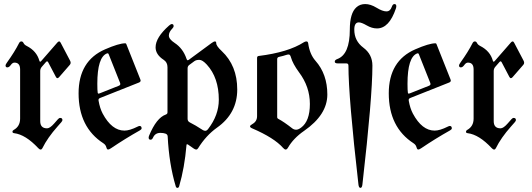

<svg xmlns="http://www.w3.org/2000/svg" viewBox="-20 -727 2623 946"><path d="M7.3 -404.8Q7.3 -409.2 15.1 -419.9Q52.2 -471.7 73.7 -514.2Q78.1 -522.9 85.2 -522.9Q92.3 -522.9 96.2 -514.6Q100.1 -506.3 111.8 -500.5Q160.6 -475.6 173.8 -428.2Q175.3 -422.9 177.7 -422.9Q180.2 -422.9 183.1 -426.3L263.2 -518.1Q267.6 -522.9 271.5 -522.9Q275.4 -522.9 278.8 -516.6L325.2 -428.2Q328.1 -422.9 328.1 -417.5Q328.1 -412.1 323.7 -407.2L271 -346.7Q266.6 -341.8 262.7 -341.8Q258.8 -341.8 255.4 -348.1L217.3 -420.4Q214.8 -424.8 212.2 -424.8Q209.5 -424.8 206.5 -421.4L186.5 -398.4Q178.2 -389.2 178.2 -377.4V-129.9Q178.2 -94.7 211.9 -94.7Q226.1 -94.7 247.1 -118.7L265.1 -139.2Q271 -146 276.4 -146Q287.6 -146 287.6 -135.3Q287.6 -131.3 281.7 -124.5L263.7 -104Q213.9 -47.9 189 2.9Q185.5 9.8 180.2 9.8Q174.8 9.8 168.5 2.9Q106 -64 49.8 -70.8Q41.5 -71.8 41.5 -77.6Q41.5 -83.5 46.9 -86.4Q79.1 -104 79.1 -142.6V-384.8Q79.1 -418.5 51.3 -418.5Q41.5 -418.5 33.2 -406.7Q24.9 -395 16.1 -395Q7.3 -395 7.3 -404.8Z M367.2 -267.1Q367.2 -427.2 497.6 -483.9Q565.9 -513.7 597.2 -513.7Q600.6 -513.7 602.1 -510.3L671.4 -335.9Q672.9 -333 672.9 -330.1Q672.9 -323.7 664.6 -320.3L474.1 -244.6Q465.3 -241.2 465.3 -234.9Q465.3 -232.4 465.8 -230Q472.2 -193.4 485.8 -167.5Q530.8 -83.5 593.3 -83.5Q618.7 -83.5 657.7 -103Q664.6 -106.4 667.5 -106.4Q677.7 -106.4 677.7 -94.7Q677.7 -89.4 668.9 -84.5Q596.7 -43.9 526.9 3.4Q517.6 9.8 512.2 9.8Q506.8 9.8 503.7 -2Q500.5 -13.7 489.3 -21Q367.2 -100.1 367.2 -267.1ZM459.5 -314Q459.5 -280.8 461.4 -270Q462.4 -265.6 465.1 -265.6Q467.8 -265.6 471.2 -267.1L565.9 -304.7Q572.8 -307.6 572.8 -313.5Q572.8 -315.9 571.3 -319.3L515.6 -459.5Q513.7 -464.4 511 -464.4Q508.3 -464.4 507.3 -463.9Q459.5 -445.8 459.5 -314Z M712.4 -48.8Q712.4 -53.2 714.8 -59.1Q751 -146.5 796.9 -162.6Q805.2 -165.5 805.2 -173.3V-396Q805.2 -419.9 786.6 -432.1Q746.6 -458 746.6 -493.7Q746.6 -542.5 813 -601.1Q821.3 -608.4 826.7 -608.4Q835.4 -608.4 835.4 -598.6Q835.4 -592.8 829.1 -586.4Q812 -569.3 812 -551.8Q812 -534.2 840.3 -515.6Q881.8 -488.3 898.9 -437.5Q901.4 -430.2 904.3 -430.2Q907.2 -430.2 910.6 -432.6L1022 -514.6Q1033.2 -522.9 1039.3 -522.9Q1045.4 -522.9 1045.4 -514.2Q1045.4 -500.5 1072.3 -475.6Q1148.9 -403.8 1148.9 -286.1Q1148.9 -168.5 1049.3 -98.1Q995.1 -59.6 956.1 3.4Q952.1 9.8 946.8 9.8Q941.4 9.8 934.6 4.9Q919.4 -6.3 905.8 -15.1Q903.3 -16.1 901.4 -16.4Q899.4 -16.6 898.9 -12.2Q889.2 100.6 862.8 190.4Q860.4 198.7 854.2 198.7Q848.1 198.7 845.7 190.4Q813 81.1 806.2 -54.7Q805.7 -64.9 795.4 -68.6Q785.2 -72.3 770.5 -72.3Q744.6 -72.3 734.4 -49.8Q729.5 -38.6 722.2 -38.6Q712.4 -38.6 712.4 -48.8ZM904.3 -141.6Q904.3 -129.4 915 -124Q942.4 -110.4 979 -86.4Q984.9 -82.5 991.7 -82.5Q998.5 -82.5 1005.4 -91.3Q1058.1 -159.7 1058.1 -235.4Q1058.1 -344.2 999 -408.7Q977.5 -432.1 962.2 -432.1Q946.8 -432.1 938 -425.8L912.1 -406.7Q904.3 -400.9 904.3 -390.1Z M1224.1 -116.2Q1246.6 -128.9 1246.6 -154.8V-441.4Q1246.6 -450.2 1254.4 -451.2Q1399.9 -469.2 1477.5 -519Q1483.4 -522.9 1490.2 -522.9Q1497.1 -522.9 1498.5 -513.2Q1505.9 -460 1534.2 -427.7Q1592.8 -361.8 1592.8 -261.2Q1592.8 -161.6 1478 -82Q1425.8 -45.9 1398.9 0.5Q1393.6 9.8 1387.7 9.8Q1381.8 9.8 1374.5 1.5Q1331.1 -47.9 1222.2 -94.7Q1211.9 -99.1 1211.9 -104.2Q1211.9 -109.4 1224.1 -116.2ZM1345.7 -149.9Q1345.7 -144 1351.6 -141.1Q1377.9 -127.4 1420.4 -94.2Q1428.7 -87.9 1439.2 -87.9Q1449.7 -87.9 1463.4 -98.1Q1506.8 -129.9 1506.8 -214.8Q1506.8 -299.8 1453.1 -371.1Q1422.4 -413.1 1413.6 -444.3Q1409.7 -458.5 1402.8 -458.5Q1396 -458.5 1389.6 -456.1Q1377.4 -451.7 1355 -446.8Q1345.7 -444.8 1345.7 -435.5Z M1629.4 0ZM1641.6 -436Q1703.6 -458.5 1703.6 -581.1Q1703.6 -662.1 1735.8 -690.9Q1753.4 -707 1779.5 -707Q1805.7 -707 1835.2 -689Q1864.7 -670.9 1883.8 -670.9Q1902.8 -670.9 1910.2 -692.9Q1915 -707 1923.3 -707Q1932.6 -707 1932.6 -696.8Q1932.6 -691.4 1930.7 -685.5Q1897.5 -586.9 1837.4 -586.9Q1812.5 -586.9 1786.9 -601.8Q1761.2 -616.7 1748 -616.7Q1725.6 -616.7 1725.6 -581.1Q1725.6 -525.4 1770.3 -492.2Q1814.9 -459 1814.9 -403.8Q1814.9 -248.5 1765.6 182.1Q1763.7 198.7 1755.9 198.7Q1748 198.7 1746.1 182.1Q1696.8 -248.5 1696.8 -403.8Q1696.8 -414.6 1686.5 -414.6H1645Q1629.4 -414.6 1629.4 -423.1Q1629.4 -431.6 1641.6 -436Z M1895.5 -267.1Q1895.5 -427.2 2025.9 -483.9Q2094.2 -513.7 2125.5 -513.7Q2128.9 -513.7 2130.4 -510.3L2199.7 -335.9Q2201.2 -333 2201.2 -330.1Q2201.2 -323.7 2192.9 -320.3L2002.4 -244.6Q1993.7 -241.2 1993.7 -234.9Q1993.7 -232.4 1994.1 -230Q2000.5 -193.4 2014.2 -167.5Q2059.1 -83.5 2121.6 -83.5Q2147 -83.5 2186 -103Q2192.9 -106.4 2195.8 -106.4Q2206.1 -106.4 2206.1 -94.7Q2206.1 -89.4 2197.3 -84.5Q2125 -43.9 2055.2 3.4Q2045.9 9.8 2040.5 9.8Q2035.2 9.8 2032 -2Q2028.8 -13.7 2017.6 -21Q1895.5 -100.1 1895.5 -267.1ZM1987.8 -314Q1987.8 -280.8 1989.7 -270Q1990.7 -265.6 1993.4 -265.6Q1996.1 -265.6 1999.5 -267.1L2094.2 -304.7Q2101.1 -307.6 2101.1 -313.5Q2101.1 -315.9 2099.6 -319.3L2043.9 -459.5Q2042 -464.4 2039.3 -464.4Q2036.6 -464.4 2035.6 -463.9Q1987.8 -445.8 1987.8 -314Z M2241.7 -404.8Q2241.7 -409.2 2249.5 -419.9Q2286.6 -471.7 2308.1 -514.2Q2312.5 -522.9 2319.6 -522.9Q2326.7 -522.9 2330.6 -514.6Q2334.5 -506.3 2346.2 -500.5Q2395 -475.6 2408.2 -428.2Q2409.7 -422.9 2412.1 -422.9Q2414.6 -422.9 2417.5 -426.3L2497.6 -518.1Q2502 -522.9 2505.9 -522.9Q2509.8 -522.9 2513.2 -516.6L2559.6 -428.2Q2562.5 -422.9 2562.5 -417.5Q2562.5 -412.1 2558.1 -407.2L2505.4 -346.7Q2501 -341.8 2497.1 -341.8Q2493.2 -341.8 2489.7 -348.1L2451.7 -420.4Q2449.2 -424.8 2446.5 -424.8Q2443.8 -424.8 2440.9 -421.4L2420.9 -398.4Q2412.6 -389.2 2412.6 -377.4V-129.9Q2412.6 -94.7 2446.3 -94.7Q2460.4 -94.7 2481.4 -118.7L2499.5 -139.2Q2505.4 -146 2510.7 -146Q2522 -146 2522 -135.3Q2522 -131.3 2516.1 -124.5L2498 -104Q2448.2 -47.9 2423.3 2.9Q2419.9 9.8 2414.6 9.8Q2409.2 9.8 2402.8 2.9Q2340.3 -64 2284.2 -70.8Q2275.9 -71.8 2275.9 -77.6Q2275.9 -83.5 2281.2 -86.4Q2313.5 -104 2313.5 -142.6V-384.8Q2313.5 -418.5 2285.6 -418.5Q2275.9 -418.5 2267.6 -406.7Q2259.3 -395 2250.5 -395Q2241.7 -395 2241.7 -404.8Z"/></svg>

Font: UnifrakturMaguntia18
Style: Book
Weight: 400
Designer: j. 'mach' wust, Gerrit Ansmann, Georg Duffner, based on a font by Peter Wiegel, original typeface by Carl Albert Fahrenw
Version: Version 2017-03-19